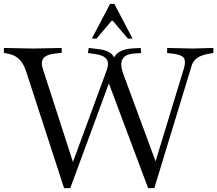

<svg xmlns="http://www.w3.org/2000/svg" viewBox="-35 -960 1119 989"><path d="M295 9 99 -594Q86 -633 64.5 -654.5Q43 -676 8 -683L-15 -688V-713L135 -710L283 -713V-688L255 -685Q204 -680 188.5 -659.5Q173 -639 188 -598L352 -91H328L515 -599Q528 -635 514 -655Q500 -675 458 -681L418 -687L422 -713L464 -708Q505 -704 527.5 -691Q550 -678 555 -656L545 -646Q561 -707 653 -711L690 -713L692 -687L654 -684Q610 -681 596 -655Q582 -629 599 -582L779 -95H756L913 -610Q923 -646 911.5 -662Q900 -678 859 -683L826 -687V-713L958 -710L1064 -713V-687L1040 -683Q1016 -679 998 -671Q980 -663 968.5 -650.5Q957 -638 952 -621L760 9H728L520 -546L532 -547L327 9ZM438 -761 532 -940H554L648 -761H624L546 -853H540L462 -761Z"/></svg>

Font: Baskervville SC
Style: Regular
Weight: 400
Designer: Alexis Faudot, Rémi Forte, Morgane Pierson, Rafael Ribas, Tanguy Vanlaeys, Rosalie Wagner, Thomas Huot-Marchand
Foundry: ANRT
Version: Version 1.100